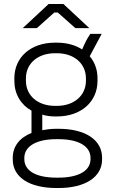

<svg xmlns="http://www.w3.org/2000/svg" viewBox="-20 -740 569 963"><path d="M428 -599 298 -720H224L94 -599H165L252 -677H270L358 -599ZM52 -334C52 -269 84 -215 138 -185V-73C79 -50 44 -6 44 51V60C44 149 128 203 262 203H274C407 203 492 148 492 60V51C492 -39 407 -94 274 -94H262C236 -94 213 -91 192 -87V-165C211 -159 233 -156 255 -156H266C386 -156 469 -229 469 -334V-348C469 -391 455 -428 430 -458L490 -570H433C415 -544 404 -520 392 -492C358 -514 315 -526 266 -526H255C135 -526 52 -453 52 -348ZM110 -347C110 -422 170 -473 256 -473H265C352 -473 411 -421 411 -347V-335C411 -261 352 -209 265 -209H256C170 -209 110 -260 110 -335ZM102 52C102 -6 162 -42 263 -42H273C375 -42 434 -6 434 52V58C434 116 375 151 273 151H263C161 151 102 117 102 58Z"/></svg>

Font: Fixel Text Light
Style: Regular
Weight: 300
Width: 4
Designer: AlfaBravo + MacPaw
Foundry: Kyrylo Tkachov, Marchela Mozhyna, Serhii Makarenko, Maria Weinstein, Zakhar Kryvoshyya
Version: Version 1.211